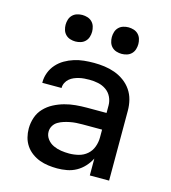

<svg xmlns="http://www.w3.org/2000/svg" viewBox="-111 -825 821 923"><g transform="rotate(15 300.0 -364.0)"><path d="M258 8Q236 8 213.5 5Q191 2 170.5 -5.5Q150 -13 131.5 -26.5Q113 -40 100.5 -58.5Q88 -77 82.5 -98.5Q77 -120 77 -142Q77 -170 86 -197Q95 -224 114.5 -244.5Q134 -265 159 -278Q184 -291 211 -298.5Q238 -306 266 -308.5Q294 -311 321 -311H419V-348Q419 -370 409.5 -390Q400 -410 382 -422.5Q364 -435 342.5 -439.5Q321 -444 299 -444Q286 -444 273 -443Q260 -442 247.5 -439Q235 -436 223 -431Q211 -426 201 -417.5Q191 -409 185 -397Q179 -385 179 -372V-371H83V-374Q83 -399 92 -422.5Q101 -446 117.5 -464.5Q134 -483 155.5 -495.5Q177 -508 201 -515.5Q225 -523 249.5 -525.5Q274 -528 299 -528Q325 -528 351.5 -524.5Q378 -521 403 -512Q428 -503 450 -487Q472 -471 487 -449Q502 -427 508.5 -401Q515 -375 515 -348V0H419V-84Q408 -62 391 -43.5Q374 -25 352.5 -13Q331 -1 306.5 3.5Q282 8 258 8ZM295 -76Q319 -76 342.5 -82Q366 -88 384 -103.5Q402 -119 410.5 -142Q419 -165 419 -189V-228H321Q306 -228 290.5 -227Q275 -226 260 -223Q245 -220 230.5 -215.5Q216 -211 202.5 -203Q189 -195 181 -181.5Q173 -168 173 -152Q173 -132 185.5 -115.5Q198 -99 216.5 -90.5Q235 -82 255 -79Q275 -76 295 -76ZM415 -604Q402 -604 389 -608Q376 -612 366.5 -621.5Q357 -631 353 -644Q349 -657 349 -670Q349 -683 353 -696Q357 -709 366.5 -718.5Q376 -728 389 -732Q402 -736 415 -736Q428 -736 441 -732Q454 -728 463.5 -718.5Q473 -709 477 -696Q481 -683 481 -670Q481 -657 477 -644Q473 -631 463.5 -621.5Q454 -612 441 -608Q428 -604 415 -604ZM185 -604Q172 -604 159 -608Q146 -612 136.5 -621.5Q127 -631 123 -644Q119 -657 119 -670Q119 -683 123 -696Q127 -709 136.5 -718.5Q146 -728 159 -732Q172 -736 185 -736Q198 -736 211 -732Q224 -728 233.5 -718.5Q243 -709 247 -696Q251 -683 251 -670Q251 -657 247 -644Q243 -631 233.5 -621.5Q224 -612 211 -608Q198 -604 185 -604Z"/></g></svg>

Font: Iosevka Fixed Curly Md Ex
Style: Regular
Weight: 500
Width: 7
Monospace: yes
Designer: Belleve Invis
Foundry: Belleve Invis
Version: Version 30.1.2